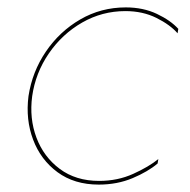

<svg xmlns="http://www.w3.org/2000/svg" viewBox="-20 -490 514 519"><path d="M67 -230Q59 -170 78.5 -118Q98 -66 141.5 -33.5Q185 -1 248 -1Q298 -1 340 -20Q382 -39 408 -60L406 -48Q380 -26 338.5 -8.5Q297 9 247 9Q181 9 135.5 -24.5Q90 -58 69.5 -112.5Q49 -167 57 -230Q67 -296 104 -350.5Q141 -405 197 -437.5Q253 -470 320 -470Q367 -470 404 -452.5Q441 -435 462 -412L460 -400Q440 -423 403 -441.5Q366 -460 319 -460Q256 -460 202 -429Q148 -398 112 -345.5Q76 -293 67 -230Z"/></svg>

Font: Jost Thin
Style: Italic
Weight: 200
Italic angle: -5°
Version: Version 3.710